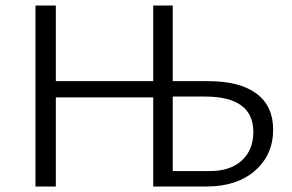

<svg xmlns="http://www.w3.org/2000/svg" viewBox="-20 -678 1063 698"><path d="M737 -383Q851 -383 912 -338Q973 -293 973 -207Q973 -115 907 -57.5Q841 0 731 0H537V-324H183V0H109V-658H183V-383H537V-658H608V-383ZM742 -56Q817 -56 859 -94.5Q901 -133 901 -198Q901 -327 725 -327H608V-56Z"/></svg>

Font: EauTestSC
Style: Regular
Weight: 400
Designer: Christian Thalmann (Catharsis Fonts)
Version: Version 0.001;PS 000.001;hotconv 1.0.88;makeotf.lib2.5.64775